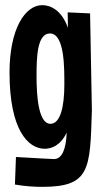

<svg xmlns="http://www.w3.org/2000/svg" viewBox="-20 -560 406 746"><path d="M330 -508 243 -512 244 -452C219 -522 175 -540 144 -540C78 -540 17 -449 17 -278C17 -57 88 18 154 18C178 18 215 7 239 -45C237 19 221 58 190 58C190 58 138 56 42 50L38 157C78 164 114 166 144 166C330 166 330 99 337 -131ZM230 -231C230 -147 215 -79 176 -79C129 -79 122 -188 122 -264C122 -337 124 -430 174 -430C232 -430 230 -292 230 -231Z"/></svg>

Font: Mouse Memoirs
Style: Regular
Weight: 400
Designer: Astigmatic (AOETI)
Foundry: Astigmatic (AOETI)
Version: Version 1.000